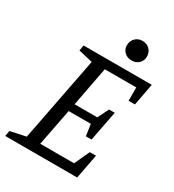

<svg xmlns="http://www.w3.org/2000/svg" viewBox="-196 -891 904 998"><g transform="rotate(30 255.5 -392.5)"><path d="M-8 0 -2 -33 91 -53 189 -558 104 -578 110 -611H519L494 -479H456V-559H267L222 -323H358L391 -389H425L390 -208H356L346 -277H213L170 -56H373L415 -147H452L424 0ZM364 -668Q338 -668 321 -684Q304 -700 304 -725Q304 -751 321 -768Q338 -785 364 -785Q390 -785 407 -768Q424 -751 424 -725Q424 -700 407 -684Q390 -668 364 -668Z"/></g></svg>

Font: Manuale
Style: Italic
Weight: 400
Italic angle: -11°
Designer: Eduardo Tunni / Pablo Cosgaya
Foundry: Eduardo Tunni / Pablo Cosgaya
Version: Version 1.002